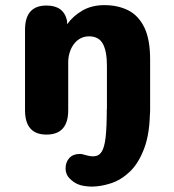

<svg xmlns="http://www.w3.org/2000/svg" viewBox="-20 -506 659 729"><path d="M328 202.5Q315.5 202.5 300.5 200.2Q285.5 198 274.5 193Q258.5 186 243.8 171Q229 156 229 133.5Q229 109.5 243.2 94Q257.5 78.5 283 78.5Q288.5 78.5 294 79.8Q299.5 81 305.5 83Q312 85 319.2 86.2Q326.5 87.5 334.5 87.5Q354.5 87.5 365.5 71Q376.5 54.5 381 15.5Q385.5 -23.5 385.5 -92H549.5Q549.5 -1.5 528 56.2Q506.5 114 472.8 146Q439 178 400.5 190.2Q362 202.5 328 202.5ZM468.5 5Q386 5 386 -87.5V-256Q386 -311.5 370.5 -339.8Q355 -368 318 -368Q300.5 -368 286 -360.5Q271.5 -353 261 -339.2Q250.5 -325.5 244.8 -307.5Q239 -289.5 239 -269V-87.5Q239 5 156.5 5Q75 5 75 -87.5V-393Q75 -485 156.5 -485Q222 -485 234.5 -427.5L235 -414Q257.5 -445.5 293 -466Q328.5 -486.5 376 -486.5Q427.5 -486.5 466.8 -466.8Q506 -447 528 -401.8Q550 -356.5 550 -280V-87.5Q550 -42.5 529 -18.8Q508 5 468.5 5Z"/></svg>

Font: Sono Monospace
Style: Bold
Weight: 700
Designer: Tyler Finck
Foundry: Tyler Finck
Version: Version 2.112